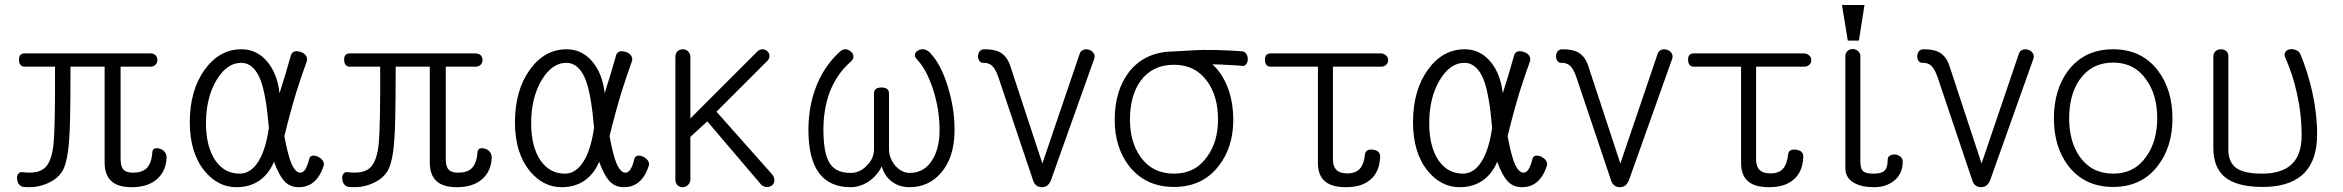

<svg xmlns="http://www.w3.org/2000/svg" viewBox="-20 -738 9456 775"><path d="M586.9 -522.5H80.1Q55.7 -522.5 56.6 -496.1Q57.6 -468.8 80.1 -468.8H202.1Q203.1 -232.4 196.3 -158.2Q189.5 -91.8 165 -64.5Q150.4 -48.8 127 -43.9Q104.5 -39.1 70.3 -43Q59.6 -44.9 53.7 -36.1Q47.9 -29.3 48.8 -16.6Q49.8 -3.9 55.7 4.9Q63.5 14.6 74.2 16.6Q103.5 18.6 126 15.6Q167 8.8 200.2 -13.7Q222.7 -30.3 234.4 -51.8Q247.1 -77.1 253.9 -123Q260.7 -168.9 262.7 -253.9Q264.6 -327.1 264.6 -468.8H402.3V-83Q402.3 -32.2 428.7 -7.8Q455.1 17.6 511.7 17.6Q576.2 17.6 613.3 -14.6Q649.4 -45.9 652.3 -99.6Q653.3 -114.3 644.5 -125Q636.7 -134.8 625 -137.7Q613.3 -141.6 604.5 -138.7Q595.7 -134.8 594.7 -123Q591.8 -77.1 570.3 -57.6Q551.8 -41 516.6 -41Q487.3 -41 475.6 -56.6Q466.8 -69.3 466.8 -97.7V-468.8H586.9Q600.6 -468.8 608.4 -477.5Q615.2 -485.4 615.2 -496.1Q615.2 -506.8 608.4 -514.6Q599.6 -522.5 586.9 -522.5Z M1218.8 -492.2Q1221.7 -504.9 1213.9 -514.6Q1207 -524.4 1193.4 -528.3Q1179.7 -533.2 1168.9 -530.3Q1157.2 -526.4 1154.3 -514.6Q1140.6 -468.8 1129.9 -430.7Q1120.1 -401.4 1108.4 -361.3Q1099.6 -440.4 1058.6 -489.3Q1016.6 -539.1 955.1 -539.1Q865.2 -539.1 805.7 -456.1Q746.1 -373 746.1 -244.1Q746.1 -120.1 806.6 -46.9Q860.4 17.6 934.6 17.6Q989.3 17.6 1029.3 -10.7Q1066.4 -38.1 1085.9 -85Q1106.4 -31.2 1125 -9.8Q1148.4 17.6 1185.5 17.6Q1218.8 17.6 1242.2 0Q1271.5 -21.5 1287.1 -71.3Q1289.1 -81.1 1281.2 -91.8Q1274.4 -100.6 1261.7 -106.4Q1249 -111.3 1240.2 -109.4Q1229.5 -106.4 1227.5 -93.8Q1220.7 -67.4 1211.9 -53.7Q1203.1 -41 1192.4 -41Q1171.9 -41 1155.3 -80.1Q1141.6 -114.3 1127.9 -188.5Q1150.4 -281.2 1175.8 -365.2Q1193.4 -420.9 1218.8 -492.2ZM953.1 -484.4Q1005.9 -484.4 1033.2 -411.1Q1054.7 -350.6 1065.4 -221.7Q1050.8 -121.1 1014.6 -74.2Q986.3 -37.1 947.3 -37.1Q886.7 -37.1 849.6 -89.8Q811.5 -145.5 811.5 -241.2Q811.5 -342.8 853.5 -414.1Q895.5 -484.4 953.1 -484.4Z M1899.4 -522.5H1392.6Q1368.2 -522.5 1369.1 -496.1Q1370.1 -468.8 1392.6 -468.8H1514.6Q1515.6 -232.4 1508.8 -158.2Q1502 -91.8 1477.5 -64.5Q1462.9 -48.8 1439.5 -43.9Q1417 -39.1 1382.8 -43Q1372.1 -44.9 1366.2 -36.1Q1360.4 -29.3 1361.3 -16.6Q1362.3 -3.9 1368.2 4.9Q1376 14.6 1386.7 16.6Q1416 18.6 1438.5 15.6Q1479.5 8.8 1512.7 -13.7Q1535.2 -30.3 1546.9 -51.8Q1559.6 -77.1 1566.4 -123Q1573.2 -168.9 1575.2 -253.9Q1577.1 -327.1 1577.1 -468.8H1714.8V-83Q1714.8 -32.2 1741.2 -7.8Q1767.6 17.6 1824.2 17.6Q1888.7 17.6 1925.8 -14.6Q1961.9 -45.9 1964.8 -99.6Q1965.8 -114.3 1957 -125Q1949.2 -134.8 1937.5 -137.7Q1925.8 -141.6 1917 -138.7Q1908.2 -134.8 1907.2 -123Q1904.3 -77.1 1882.8 -57.6Q1864.3 -41 1829.1 -41Q1799.8 -41 1788.1 -56.6Q1779.3 -69.3 1779.3 -97.7V-468.8H1899.4Q1913.1 -468.8 1920.9 -477.5Q1927.7 -485.4 1927.7 -496.1Q1927.7 -506.8 1920.9 -514.6Q1912.1 -522.5 1899.4 -522.5Z M2531.2 -492.2Q2534.2 -504.9 2526.4 -514.6Q2519.5 -524.4 2505.9 -528.3Q2492.2 -533.2 2481.4 -530.3Q2469.7 -526.4 2466.8 -514.6Q2453.1 -468.8 2442.4 -430.7Q2432.6 -401.4 2420.9 -361.3Q2412.1 -440.4 2371.1 -489.3Q2329.1 -539.1 2267.6 -539.1Q2177.7 -539.1 2118.2 -456.1Q2058.6 -373 2058.6 -244.1Q2058.6 -120.1 2119.1 -46.9Q2172.9 17.6 2247.1 17.6Q2301.8 17.6 2341.8 -10.7Q2378.9 -38.1 2398.4 -85Q2418.9 -31.2 2437.5 -9.8Q2460.9 17.6 2498 17.6Q2531.2 17.6 2554.7 0Q2584 -21.5 2599.6 -71.3Q2601.6 -81.1 2593.8 -91.8Q2586.9 -100.6 2574.2 -106.4Q2561.5 -111.3 2552.7 -109.4Q2542 -106.4 2540 -93.8Q2533.2 -67.4 2524.4 -53.7Q2515.6 -41 2504.9 -41Q2484.4 -41 2467.8 -80.1Q2454.1 -114.3 2440.4 -188.5Q2462.9 -281.2 2488.3 -365.2Q2505.9 -420.9 2531.2 -492.2ZM2265.6 -484.4Q2318.4 -484.4 2345.7 -411.1Q2367.2 -350.6 2377.9 -221.7Q2363.3 -121.1 2327.1 -74.2Q2298.8 -37.1 2259.8 -37.1Q2199.2 -37.1 2162.1 -89.8Q2124 -145.5 2124 -241.2Q2124 -342.8 2166 -414.1Q2208 -484.4 2265.6 -484.4Z M2706.1 -506.8V-12.7Q2706.1 1 2714.8 9.8Q2723.6 17.6 2736.3 17.6Q2748 17.6 2756.8 8.8Q2766.6 0 2766.6 -14.6V-185.5L2835 -248L3047.9 2Q3056.6 14.6 3071.3 16.6Q3083 18.6 3093.8 11.7Q3104.5 4.9 3105.5 -6.8Q3107.4 -20.5 3096.7 -34.2L2872.1 -287.1L3079.1 -494.1Q3086.9 -503.9 3085.9 -514.6Q3085 -524.4 3076.2 -532.2Q3068.4 -539.1 3057.6 -539.1Q3044.9 -539.1 3035.2 -528.3L2766.6 -259.8V-507.8Q2766.6 -522.5 2756.8 -531.2Q2748 -539.1 2736.3 -539.1Q2723.6 -539.1 2714.8 -531.2Q2706.1 -522.5 2706.1 -506.8Z M3372.1 -531.2Q3303.7 -469.7 3271.5 -380.9Q3243.2 -304.7 3243.2 -212.9Q3243.2 -95.7 3287.1 -38.1Q3330.1 17.6 3413.1 17.6Q3451.2 17.6 3485.4 -4.9Q3520.5 -28.3 3539.1 -66.4Q3550.8 -26.4 3580.1 -4.9Q3609.4 17.6 3651.4 17.6Q3726.6 17.6 3776.4 -38.1Q3833 -100.6 3833 -213.9Q3833 -301.8 3805.7 -388.7Q3777.3 -481.4 3732.4 -526.4Q3721.7 -537.1 3708 -539.1Q3695.3 -540 3685.5 -534.2Q3674.8 -528.3 3672.9 -518.6Q3670.9 -508.8 3681.6 -498Q3719.7 -458 3746.1 -377.9Q3772.5 -295.9 3772.5 -213.9Q3772.5 -137.7 3742.2 -90.8Q3710 -40 3652.3 -40Q3619.1 -40 3592.8 -70.3Q3568.4 -100.6 3568.4 -135.7V-360.4Q3568.4 -384.8 3538.1 -384.8Q3507.8 -384.8 3507.8 -360.4V-135.7Q3507.8 -98.6 3479.5 -70.3Q3451.2 -40 3414.1 -40Q3353.5 -40 3329.1 -79.1Q3303.7 -118.2 3303.7 -214.8Q3303.7 -297.9 3329.1 -366.2Q3357.4 -439.5 3414.1 -489.3Q3424.8 -498 3424.8 -509.8Q3424.8 -520.5 3416 -528.3Q3407.2 -537.1 3395.5 -539.1Q3381.8 -540 3372.1 -531.2Z M4148.4 -14.6Q4157.2 17.6 4185.5 17.6Q4212.9 17.6 4223.6 -14.6L4397.5 -502.9Q4400.4 -514.6 4393.6 -524.4Q4387.7 -533.2 4376 -537.1Q4363.3 -541 4353.5 -537.1Q4341.8 -533.2 4337.9 -520.5L4187.5 -78.1L4058.6 -469.7Q4044.9 -514.6 4009.8 -530.3Q3988.3 -539.1 3953.1 -539.1Q3941.4 -539.1 3934.6 -531.2Q3928.7 -523.4 3927.7 -511.7Q3927.7 -501 3932.6 -493.2Q3938.5 -484.4 3947.3 -484.4Q3969.7 -485.4 3983.4 -473.6Q3998 -460.9 4009.8 -426.8Z M4718.8 -530.3Q4602.5 -530.3 4537.1 -447.3Q4479.5 -372.1 4479.5 -253.9Q4479.5 -143.6 4537.1 -68.4Q4603.5 16.6 4718.8 16.6Q4834 16.6 4899.4 -68.4Q4958 -143.6 4958 -253.9Q4958 -322.3 4937.5 -379.9Q4915 -440.4 4874 -478.5Q4918 -477.5 4940.4 -475.6Q4974.6 -474.6 4997.1 -471.7Q5004.9 -471.7 5010.7 -479.5Q5016.6 -488.3 5016.6 -499Q5016.6 -511.7 5010.7 -520.5Q5003.9 -530.3 4991.2 -531.2Q4950.2 -534.2 4889.6 -536.1Q4829.1 -537.1 4802.7 -535.2L4731.4 -531.2ZM4718.8 -476.6Q4804.7 -476.6 4852.5 -410.2Q4896.5 -350.6 4896.5 -254.9Q4896.5 -166 4852.5 -105.5Q4804.7 -37.1 4718.8 -37.1Q4631.8 -37.1 4583 -105.5Q4541 -166 4541 -254.9Q4541 -350.6 4583 -410.2Q4630.9 -476.6 4718.8 -476.6Z M5552.7 -522.5H5109.4Q5085 -522.5 5085.9 -496.1Q5086.9 -468.8 5109.4 -468.8H5299.8V-80.1Q5299.8 -35.2 5322.3 -11.7Q5349.6 17.6 5412.1 17.6Q5474.6 17.6 5508.8 -10.7Q5547.9 -41 5550.8 -103.5Q5552.7 -129.9 5521.5 -133.8Q5491.2 -137.7 5489.3 -112.3Q5485.4 -76.2 5469.7 -57.6Q5452.1 -38.1 5418.9 -38.1Q5385.7 -38.1 5372.1 -54.7Q5360.4 -68.4 5360.4 -94.7V-468.8H5552.7Q5568.4 -468.8 5576.2 -477.5Q5584 -485.4 5583 -496.1Q5583 -506.8 5574.2 -514.6Q5565.4 -522.5 5552.7 -522.5Z M6156.2 -492.2Q6159.2 -504.9 6151.4 -514.6Q6144.5 -524.4 6130.9 -528.3Q6117.2 -533.2 6106.4 -530.3Q6094.7 -526.4 6091.8 -514.6Q6078.1 -468.8 6067.4 -430.7Q6057.6 -401.4 6045.9 -361.3Q6037.1 -440.4 5996.1 -489.3Q5954.1 -539.1 5892.6 -539.1Q5802.7 -539.1 5743.2 -456.1Q5683.6 -373 5683.6 -244.1Q5683.6 -120.1 5744.1 -46.9Q5797.9 17.6 5872.1 17.6Q5926.8 17.6 5966.8 -10.7Q6003.9 -38.1 6023.4 -85Q6043.9 -31.2 6062.5 -9.8Q6085.9 17.6 6123 17.6Q6156.2 17.6 6179.7 0Q6209 -21.5 6224.6 -71.3Q6226.6 -81.1 6218.8 -91.8Q6211.9 -100.6 6199.2 -106.4Q6186.5 -111.3 6177.7 -109.4Q6167 -106.4 6165 -93.8Q6158.2 -67.4 6149.4 -53.7Q6140.6 -41 6129.9 -41Q6109.4 -41 6092.8 -80.1Q6079.1 -114.3 6065.4 -188.5Q6087.9 -281.2 6113.3 -365.2Q6130.9 -420.9 6156.2 -492.2ZM5890.6 -484.4Q5943.4 -484.4 5970.7 -411.1Q5992.2 -350.6 6002.9 -221.7Q5988.3 -121.1 5952.1 -74.2Q5923.8 -37.1 5884.8 -37.1Q5824.2 -37.1 5787.1 -89.8Q5749 -145.5 5749 -241.2Q5749 -342.8 5791 -414.1Q5833 -484.4 5890.6 -484.4Z M6481.4 -14.6Q6490.2 17.6 6518.6 17.6Q6545.9 17.6 6556.6 -14.6L6730.5 -502.9Q6733.4 -514.6 6726.6 -524.4Q6720.7 -533.2 6709 -537.1Q6696.3 -541 6686.5 -537.1Q6674.8 -533.2 6670.9 -520.5L6520.5 -78.1L6391.6 -469.7Q6377.9 -514.6 6342.8 -530.3Q6321.3 -539.1 6286.1 -539.1Q6274.4 -539.1 6267.6 -531.2Q6261.7 -523.4 6260.7 -511.7Q6260.7 -501 6265.6 -493.2Q6271.5 -484.4 6280.3 -484.4Q6302.7 -485.4 6316.4 -473.6Q6331.1 -460.9 6342.8 -426.8Z M7260.7 -522.5H6817.4Q6793 -522.5 6793.9 -496.1Q6794.9 -468.8 6817.4 -468.8H7007.8V-80.1Q7007.8 -35.2 7030.3 -11.7Q7057.6 17.6 7120.1 17.6Q7182.6 17.6 7216.8 -10.7Q7255.9 -41 7258.8 -103.5Q7260.7 -129.9 7229.5 -133.8Q7199.2 -137.7 7197.3 -112.3Q7193.4 -76.2 7177.7 -57.6Q7160.2 -38.1 7127 -38.1Q7093.8 -38.1 7080.1 -54.7Q7068.4 -68.4 7068.4 -94.7V-468.8H7260.7Q7276.4 -468.8 7284.2 -477.5Q7292 -485.4 7291 -496.1Q7291 -506.8 7282.2 -514.6Q7273.4 -522.5 7260.7 -522.5Z M7599.6 -93.8Q7599.6 -57.6 7584 -46.9Q7573.2 -37.1 7540 -37.1Q7506.8 -37.1 7497.1 -50.8Q7489.3 -60.5 7489.3 -88.9V-510.7Q7489.3 -524.4 7479.5 -532.2Q7470.7 -540 7459 -540Q7446.3 -540 7437.5 -532.2Q7428.7 -524.4 7428.7 -510.7V-59.6Q7428.7 -19.5 7463.9 0Q7494.1 17.6 7543.9 17.6Q7591.8 17.6 7623 -6.8Q7660.2 -34.2 7660.2 -85Q7660.2 -98.6 7650.4 -106.4Q7641.6 -113.3 7629.9 -114.3Q7617.2 -115.2 7608.4 -109.4Q7599.6 -104.5 7599.6 -93.8ZM7505.9 -717.8H7415L7438.5 -574.2H7483.4Z M7939.5 -14.6Q7948.2 17.6 7976.6 17.6Q8003.9 17.6 8014.6 -14.6L8188.5 -502.9Q8191.4 -514.6 8184.6 -524.4Q8178.7 -533.2 8167 -537.1Q8154.3 -541 8144.5 -537.1Q8132.8 -533.2 8128.9 -520.5L7978.5 -78.1L7849.6 -469.7Q7835.9 -514.6 7800.8 -530.3Q7779.3 -539.1 7744.1 -539.1Q7732.4 -539.1 7725.6 -531.2Q7719.7 -523.4 7718.8 -511.7Q7718.8 -501 7723.6 -493.2Q7729.5 -484.4 7738.3 -484.4Q7760.7 -485.4 7774.4 -473.6Q7789.1 -460.9 7800.8 -426.8Z M8509.8 -539.1Q8393.6 -539.1 8328.1 -453.1Q8270.5 -376 8270.5 -259.8Q8270.5 -145.5 8328.1 -69.3Q8393.6 16.6 8509.8 16.6Q8625 16.6 8690.4 -69.3Q8749 -145.5 8749 -259.8Q8749 -376 8690.4 -453.1Q8625 -539.1 8509.8 -539.1ZM8509.8 -485.4Q8595.7 -485.4 8643.6 -416Q8687.5 -354.5 8687.5 -260.7Q8687.5 -168 8643.6 -106.4Q8595.7 -37.1 8509.8 -37.1Q8422.9 -37.1 8374 -106.4Q8332 -168 8332 -260.7Q8332 -354.5 8374 -416Q8422.9 -485.4 8509.8 -485.4Z M8914.1 -139.6Q8914.1 -64.5 8958 -25.4Q9006.8 16.6 9113.3 16.6Q9213.9 16.6 9268.6 -28.3Q9333 -81.1 9333 -196.3Q9333 -277.3 9313.5 -366.2Q9294.9 -449.2 9265.6 -518.6Q9260.7 -531.2 9247.1 -536.1Q9235.4 -541 9223.6 -539.1Q9210 -537.1 9205.1 -528.3Q9198.2 -518.6 9205.1 -503.9Q9236.3 -433.6 9252 -358.4Q9270.5 -277.3 9270.5 -192.4Q9270.5 -105.5 9222.7 -68.4Q9183.6 -37.1 9109.4 -37.1Q9039.1 -37.1 9006.8 -59.6Q8974.6 -83 8974.6 -134.8V-511.7Q8974.6 -525.4 8964.8 -533.2Q8956.1 -539.1 8944.3 -539.1Q8931.6 -539.1 8922.9 -531.2Q8914.1 -523.4 8914.1 -509.8Z"/></svg>

Font: Gulim
Style: Regular
Weight: 400
Version: Version 2.21